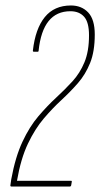

<svg xmlns="http://www.w3.org/2000/svg" viewBox="-20 -681 366 701"><path d="M22 0Q17 0 18 -5L21 -26Q36 -108 62 -163.5Q88 -219 120.5 -257Q153 -295 185 -324.5Q217 -354 244.5 -384Q272 -414 288.5 -454Q305 -494 305 -552Q305 -600 287 -620Q269 -640 237 -640Q136 -640 121 -496Q121 -492 117 -492H104Q100 -492 100 -496Q109 -576 143.5 -618.5Q178 -661 239 -661Q278 -661 302 -635.5Q326 -610 326 -555Q326 -493 309 -451Q292 -409 264.5 -377.5Q237 -346 204.5 -316Q172 -286 140 -248.5Q108 -211 82 -156.5Q56 -102 42 -21H239Q243 -21 242 -17L240 -5Q239 0 235 0Z"/></svg>

Font: Sofia Sans Extra Condensed Thin
Style: Italic
Weight: 250
Italic angle: -9°
Version: Version 4.100